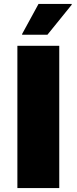

<svg xmlns="http://www.w3.org/2000/svg" viewBox="-20 -952 388 972"><path d="M68 -720H280V0H68ZM92 -776V-780L175 -932H343V-928L220 -776Z"/></svg>

Font: Kufam Black
Style: Regular
Weight: 900
Designer: Wael Morcos, Artur Schmal
Foundry: Original Type
Version: Version 1.301; ttfautohint (v1.8.3)